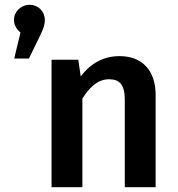

<svg xmlns="http://www.w3.org/2000/svg" viewBox="-20 -777 739 797"><path d="M103 -757C67 -757 38 -729 38 -694C38 -675 47 -657 65 -642L39 -534H100L141 -618C161 -658 166 -674 166 -694C166 -730 139 -757 103 -757ZM476 -544C412 -544 358 -516 315 -460L305 -529H194V0H322V-368C355 -420 389 -448 433 -448C476 -448 498 -426 498 -363V0H626V-383C626 -484 571 -544 476 -544Z"/></svg>

Font: Fira Sans Medium
Style: Regular
Weight: 500
Designer: Carrois Corporate & Edenspiekermann AG
Foundry: Carrois Corporate GbR & Edenspiekermann AG
Version: Version 4.203